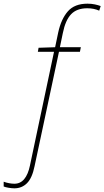

<svg xmlns="http://www.w3.org/2000/svg" viewBox="-147 -785 568 1045"><path d="M-69 240Q-82 240 -100 237Q-118 234 -127 230V204Q-114 209 -98 212Q-82 215 -69 215Q-36 215 -15 189.5Q6 164 16 116L147 -503H59L63 -525L153 -528L170 -609Q186 -682 222.5 -723.5Q259 -765 329 -765Q351 -765 369.5 -761Q388 -757 401 -752L393 -727Q364 -740 328 -740Q271 -740 240 -707.5Q209 -675 195 -605L179 -528H293L288 -503H174L41 120Q28 184 0 212Q-28 240 -69 240Z"/></svg>

Font: Noto Sans Disp Thin
Style: Italic
Weight: 100
Italic angle: -12°
Designer: Monotype Design Team
Foundry: Monotype Imaging Inc.
Version: Version 2.000;GOOG;noto-source:20170915:90ef993387c0